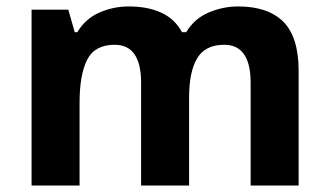

<svg xmlns="http://www.w3.org/2000/svg" viewBox="-20 -576 1022 596"><path d="M719 -556Q812 -556 859.5 -508.5Q907 -461 907 -356V0H758V-319Q758 -437 676 -437Q617 -437 592 -395Q567 -353 567 -274V0H418V-319Q418 -437 336 -437Q274 -437 250.5 -390.5Q227 -344 227 -257V0H78V-546H192L212 -476H220Q245 -518 288.5 -537Q332 -556 379 -556Q439 -556 481 -536.5Q523 -517 545 -476H558Q583 -518 627.5 -537Q672 -556 719 -556Z"/></svg>

Font: Noto Sans Ol Chiki
Style: Bold
Weight: 700
Designer: Monotype Design Team, Lewis McGuffie
Foundry: Monotype Imaging Inc.
Version: Version 2.003; ttfautohint (v1.8.4.7-5d5b)